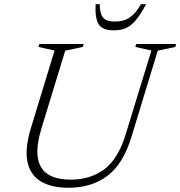

<svg xmlns="http://www.w3.org/2000/svg" viewBox="-20 -878 853 908"><path d="M175.5 -269Q102 -28.5 314.5 -28.5Q407 -28.5 472.8 -77Q538.5 -125.5 574.5 -243L696 -639L620 -656L624.5 -670H813L809 -656L726 -638.5L602 -231.5Q562.5 -101.5 487.2 -45.8Q412 10 304.5 10Q223.5 10 173.2 -20Q123 -50 109.8 -113Q96.5 -176 127 -275L238 -639L162 -656L166.5 -670H375.5L371.5 -656L288.5 -638.5ZM524.5 -776Q565.5 -776 594.2 -796Q623 -816 646.5 -858H671Q644 -808.5 621.5 -781.8Q599 -755 574.8 -744.8Q550.5 -734.5 518 -734.5Q468 -734.5 448.5 -760.2Q429 -786 432 -858H452Q451 -816 466.5 -796Q482 -776 524.5 -776Z"/></svg>

Font: Newsreader Text Light
Style: Italic
Weight: 300
Italic angle: -17°
Designer: Hugues Gentile
Foundry: Production Type
Version: Version 1.001